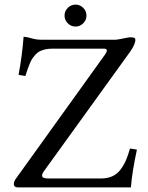

<svg xmlns="http://www.w3.org/2000/svg" viewBox="-20 -818 644 838"><path d="M275.9 -716.3Q261.7 -730.5 261.7 -750Q261.7 -769.5 275.9 -783.7Q290 -797.9 309.6 -797.9Q329.1 -797.9 343.3 -783.7Q357.4 -769.5 357.4 -750Q357.4 -730.5 343.3 -716.3Q329.1 -702.1 309.6 -702.1Q290 -702.1 275.9 -716.3ZM551.3 0H59.6Q40.5 0 40.5 -14.6Q40.5 -26.4 49.3 -38.1L437.5 -578.6Q446.3 -590.3 446.3 -597.2Q446.3 -605.5 435.5 -605.5H205.1Q189.5 -605.5 176.3 -602.3Q163.1 -599.1 153.3 -594.2Q143.6 -589.4 135.3 -580.1Q127 -570.8 121.3 -562.5Q115.7 -554.2 109.6 -539.8Q103.5 -525.4 100.1 -514.9Q96.7 -504.4 90.8 -486.3L61 -491.2Q76.7 -574.7 83 -657.7Q98.6 -656.7 118.4 -650.6Q138.2 -644.5 164.1 -644.5H485.4Q501.5 -646.5 522 -650.9Q542.5 -655.3 548.3 -655.3Q562 -655.3 566.4 -652.8Q570.8 -650.4 570.8 -644.5Q570.8 -624 546.9 -590.8L172.4 -71.8Q163.6 -59.6 163.6 -51.8Q163.6 -39.1 189 -39.1H421.9Q449.2 -39.1 470.5 -48.8Q491.7 -58.6 506.1 -77.9Q520.5 -97.2 529.8 -118.7Q539.1 -140.1 547.4 -169.9L577.6 -165Q556.6 -68.4 551.3 0Z"/></svg>

Font: Libertinage
Style: l
Weight: 400
Designer: OSP
Foundry: OSP
Version: Version 1.0; 2008; OFL relea